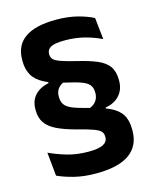

<svg xmlns="http://www.w3.org/2000/svg" viewBox="-109 -727 702 868"><g transform="rotate(-15 242.0 -293.0)"><path d="M274.5 -223.5Q299 -231.5 311 -247.5Q323 -263.5 323 -284.5V-287.5Q323 -310 312.5 -323.2Q302 -336.5 276.8 -346Q251.5 -355.5 205.5 -365.5Q144.5 -379 108.5 -398Q72.5 -417 57.2 -444.8Q42 -472.5 42 -510V-515Q42 -583.5 91 -617.5Q140 -651.5 236 -651.5Q292.5 -651.5 336.5 -640Q380.5 -628.5 409.5 -613L420.5 -511.5Q386 -528.5 343.2 -539.8Q300.5 -551 250.5 -551Q202.5 -551 184.5 -540.5Q166.5 -530 166.5 -511V-507.5Q166.5 -494 175.2 -484.5Q184 -475 208.2 -466.5Q232.5 -458 279 -446.5Q336.5 -433 372.2 -417.5Q408 -402 424.5 -378Q441 -354 441 -314.5V-310.5Q441 -270.5 416.8 -243.5Q392.5 -216.5 350.5 -210L351 -186.5ZM207 -374Q183.5 -366 171.2 -350.8Q159 -335.5 159 -314V-310.5Q159 -289.5 168.5 -275.2Q178 -261 202.8 -250.5Q227.5 -240 272.5 -229Q333.5 -214.5 370.5 -197.2Q407.5 -180 424.2 -153.2Q441 -126.5 441 -84V-78Q441 -7 389.5 30Q338 67 234 67Q175.5 67 130.5 55.5Q85.5 44 54.5 29.5L43.5 -81Q80.5 -63.5 125.8 -50.2Q171 -37 225 -37Q272 -37 293.5 -48Q315 -59 315 -80.5V-84Q315 -99.5 305.5 -109Q296 -118.5 271.5 -127.2Q247 -136 201.5 -147.5Q144 -162.5 109 -179.8Q74 -197 58 -221Q42 -245 42 -280V-284.5Q42 -324.5 65.5 -349.8Q89 -375 130 -383.5L129.5 -403.5Z"/></g></svg>

Font: Anek Gurmukhi SemiBold
Style: Regular
Weight: 600
Designer: Sarang Kulkarni (Gurmukhi), Yesha Goshar (Latin)
Foundry: Ek Type
Version: Version 1.003